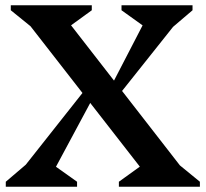

<svg xmlns="http://www.w3.org/2000/svg" viewBox="-20 -710 782 730"><path d="M432 0V-19L561 -112V-13L44 -677L121 -590L21 -671V-690H329V-671L201 -578V-677L717 -13L641 -100L740 -19V0ZM2 0V-19L97 -100L22 -13L320 -390L356 -380L159 -13V-100L273 -19V0ZM365 -310 555 -677V-590L442 -671V-690H712V-671L617 -590L693 -677L401 -310Z"/></svg>

Font: Platypi Light Medium
Style: Regular
Weight: 500
Version: Version 1.200